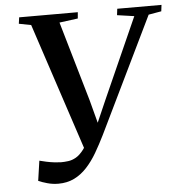

<svg xmlns="http://www.w3.org/2000/svg" viewBox="-53 -794 810 858"><g transform="rotate(-5 351.5 -365.0)"><path d="M174.5 13Q149 13 125 6.2Q101 -0.5 85.5 -7.5L98.5 -97Q113.5 -93 130 -89.5Q146.5 -86 163 -84Q179.5 -82 193 -81.5Q210 -81.5 227.2 -83.8Q244.5 -86 262 -96Q279.5 -106 297 -129Q314.5 -152 332.5 -194L311 -110.5L115 -704L60.5 -714.5L64.5 -743H327.5L325 -715L242 -704L346 -346L383.5 -204L352.5 -196L416.5 -342.5L577.5 -703.5L501 -714.5L504.5 -743H703L699.5 -714.5L642 -704.5L390.5 -186Q370.5 -145.5 349.5 -109.5Q328.5 -73.5 303 -45.8Q277.5 -18 246 -2.5Q214.5 13 174.5 13Z"/></g></svg>

Font: Merriweather 96pt Medium
Style: Italic
Weight: 500
Italic angle: -7.8°
Version: Version 2.101